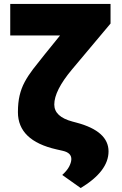

<svg xmlns="http://www.w3.org/2000/svg" viewBox="-20 -747 612 960"><path d="M31.2 -727.3H532.7V-629.3L339.5 -399.1Q251.4 -293.7 251.4 -224.4Q251.4 -163.4 342.3 -139.2L363.6 -133.5Q522.7 -90.9 522.7 9.9Q522.7 109 383.5 193.2L291.2 127.8Q315.3 105.8 325.5 86.3Q335.6 66.8 336.6 51.1Q338.8 17.4 294 7.1L262.8 0Q69.6 -43.7 69.6 -186.1Q69.6 -233.7 78.1 -269.7Q86.6 -305.8 103.5 -337.2Q120.4 -368.6 145.2 -401.1Q170.1 -433.6 203.1 -474.4L280.2 -569.6H31.2Z"/></svg>

Font: Inter UI Black
Style: Regular
Weight: 900
Designer: Rasmus Andersson
Foundry: rsms
Version: 3.2;8d6f07862